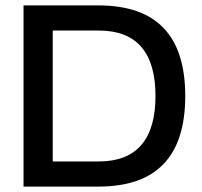

<svg xmlns="http://www.w3.org/2000/svg" viewBox="-20 -690 748 710"><path d="M344 -670H67V0H344C558 0 665 -111 665 -335C665 -559 558 -670 344 -670ZM175 -93V-577H346C485 -577 555 -496 555 -335C555 -175 485 -93 346 -93Z"/></svg>

Font: LT Wave Alt Medium
Style: Regular
Weight: 500
Designer: Daniel Lyons
Version: Version 2.5 (Glyphs App)